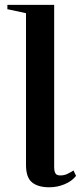

<svg xmlns="http://www.w3.org/2000/svg" viewBox="-20 -763 346 794"><path d="M184 11.5Q137.5 11.5 112.5 -8.8Q87.5 -29 87.5 -81V-708.5L10.5 -725V-743H204V-71.5Q204 -58.5 207 -50.8Q210 -43 215.5 -40.2Q221 -37.5 229 -37.5Q245 -37.5 257.8 -43.5Q270.5 -49.5 284 -58L294.5 -35.5Q277 -13.5 246.8 -1Q216.5 11.5 184 11.5Z"/></svg>

Font: Merriweather 144pt Medium
Style: Regular
Weight: 500
Version: Version 2.100